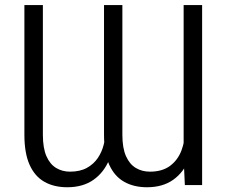

<svg xmlns="http://www.w3.org/2000/svg" viewBox="-20 -748 915 776"><path d="M722.2 -106.9V-727.5H796.9V0H727.1ZM728 -223.6 763.2 -224.1Q764.2 -157.2 743.4 -104.5Q722.7 -51.8 680.2 -21.5Q637.7 8.8 573.7 8.8Q521 8.8 481.9 -13.2Q442.9 -35.2 421.6 -81.8Q400.4 -128.4 400.4 -203.1V-727.5H474.6V-203.1Q474.6 -149.4 489.3 -116.7Q503.9 -84 529.1 -69.1Q554.2 -54.2 585.9 -54.2Q635.7 -54.2 667.2 -77.6Q698.7 -101.1 713.4 -139.9Q728 -178.7 728 -223.6ZM406.7 -223.6 441.9 -224.1Q443.4 -157.2 422.1 -104.5Q400.9 -51.8 358.2 -21.5Q315.4 8.8 251.5 8.8Q198.2 8.8 159.4 -13.2Q120.6 -35.2 99.6 -82Q78.6 -128.9 78.6 -203.1V-727.5H153.3V-203.1Q153.3 -149.4 167.7 -116.7Q182.1 -84 207 -69.1Q231.9 -54.2 262.7 -54.2Q303.7 -54.2 331.3 -69.6Q358.9 -85 375.5 -109.6Q392.1 -134.3 399.4 -164.3Q406.7 -194.3 406.7 -223.6Z"/></svg>

Font: Inter 17pt Light
Style: Regular
Weight: 300
Version: Version 4.001;git-66647c0bb